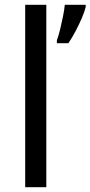

<svg xmlns="http://www.w3.org/2000/svg" viewBox="-20 -780 377 800"><path d="M173 0H85V-760H173ZM337 -751Q333 -733 321.5 -706Q310 -679 295 -650.5Q280 -622 265 -600H217V-612Q224 -631 230.5 -657.5Q237 -684 242.5 -711.5Q248 -739 250 -760H337Z"/></svg>

Font: Noto Sans Tai Viet
Style: Regular
Weight: 400
Designer: Monotype Design Team
Foundry: Monotype Imaging Inc.
Version: Version 2.003; ttfautohint (v1.8.4.7-5d5b)